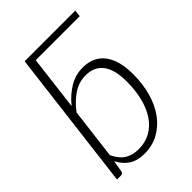

<svg xmlns="http://www.w3.org/2000/svg" viewBox="-213 -830 938 938"><g transform="rotate(-45 256.0 -361.0)"><path d="M40 0 129.5 -727.5H479.5L475.5 -693H171.5L137 -410.5Q172.5 -454.5 215.5 -480Q258.5 -505.5 308.5 -505.5Q381.5 -505.5 420.8 -455Q460 -404.5 460 -307.5Q460 -240.5 443.8 -183Q427.5 -125.5 397 -83.5Q366.5 -41.5 322.8 -17.5Q279 6.5 224.5 6.5Q177 6.5 145.2 -13.8Q113.5 -34 93.5 -73L83 -12.5Q79.5 0 68.5 0ZM291 -468.5Q245.5 -468.5 206 -442.8Q166.5 -417 132 -371.5L99.5 -108.5Q120.5 -65 150 -47.2Q179.5 -29.5 220 -29.5Q266 -29.5 302 -49.5Q338 -69.5 362.5 -106Q387 -142.5 399.8 -193.2Q412.5 -244 412.5 -305Q412.5 -387.5 381.5 -428Q350.5 -468.5 291 -468.5Z"/></g></svg>

Font: Lato Light
Style: Italic
Weight: 300
Italic angle: -7°
Designer: Lukasz Dziedzic
Foundry: tyPoland Lukasz Dziedzic
Version: Version 2.007; 2014-02-27